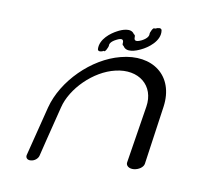

<svg xmlns="http://www.w3.org/2000/svg" viewBox="-71 -652 840 769"><g transform="rotate(10 349.0 -267.5)"><path d="M554 -28C554 -28 568 -127 588 -266C606 -395 509 -465 384 -432C270 -403 162 -295 133 -183C103 -65 82 19 82 19C79 30 87 40 102 38C116 37 130 26 133 13C133 13 163 -110 184 -192C203 -271 286 -355 373 -375C465 -397 534 -342 520 -254C505 -161 483 -21 483 -21C481 -8 494 3 514 1C534 -1 552 -14 554 -28ZM420 -532C406 -555 370 -541 352 -531C329 -519 287 -489 289 -448C290 -438 301 -439 310 -443C312 -444 313 -445 313 -445C319 -437 330 -465 330 -468C329 -475 333 -486 355 -497C376 -508 382 -503 383 -494C384 -486 380 -482 388 -478C402 -453 440 -467 460 -477C486 -489 534 -523 527 -566C525 -576 512 -574 502 -569C501 -569 499 -568 499 -568C492 -575 481 -546 482 -544C483 -537 479 -525 456 -513C433 -502 427 -507 426 -516C425 -524 428 -528 420 -532Z"/></g></svg>

Font: Hi. Perspective
Style: Perspective
Weight: 400
Designer: Mew Too, Robert Jablonski
Foundry: Cannot Into Space Fonts
Version: Version 1.996